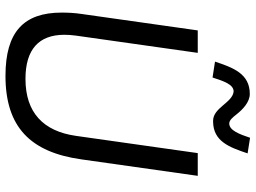

<svg xmlns="http://www.w3.org/2000/svg" viewBox="-136 -787 933 701"><g transform="rotate(90 330.5 -436.5)"><path d="M421 -748H423C497 -748 518 -809 540 -874L483 -883C470 -844 456 -807 431 -807C419 -807 409 -819 398 -833C380 -856 353 -882 323 -882C249 -882 227 -821 205 -755L263 -746C276 -786 288 -823 314 -823C355 -819 373 -748 421 -748ZM257 10C444 10 536 -81 562 -268L622 -692H539L476 -247C459 -128 391 -63 268 -63C160 -63 107 -112 107 -205C107 -218 108 -232 110 -247L173 -692H91L31 -268C27 -242 26 -217 26 -195C26 -57 96 10 257 10Z"/></g></svg>

Font: Cantarell
Style: Oblique
Weight: 400
Italic angle: -8°
Designer: Dave Crossland
Version: Version 0.024